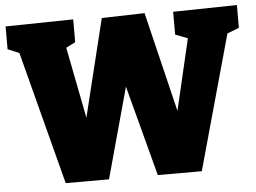

<svg xmlns="http://www.w3.org/2000/svg" viewBox="-51 -775 1119 839"><g transform="rotate(-5 509.0 -355.0)"><path d="M737 -705 1017 -710V-610L965 -590L801 0H608L503 -397L394 0H204L52 -584L2 -605V-705L299 -710V-610L258 -589L319 -277L424 -705L612 -710L718 -272L791 -584L737 -605Z"/></g></svg>

Font: Bitter Pro Black
Style: Regular
Weight: 900
Designer: Sol Matas, and Bitter project Authors
Foundry: Sol Matas
Version: Version 1.010